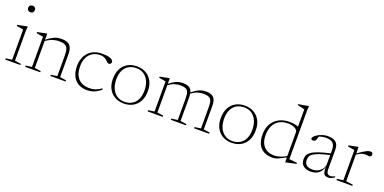

<svg xmlns="http://www.w3.org/2000/svg" viewBox="-12 -1507 4606 2304"><g transform="rotate(20 2290.5 -355.0)"><path d="M125 -636Q106 -636 94 -648Q82 -660 82 -679Q82 -698 94 -709.2Q106 -720.5 125 -720.5Q145 -720.5 156.5 -709.2Q168 -698 168 -679Q168 -660 156.5 -648Q145 -636 125 -636ZM155.5 -464.5 151 -415.5V-27L229.5 -15.5V0H36.5V-15.5L115 -27V-412Q109.5 -413 94.5 -415.5Q79.5 -418 61.5 -421.2Q43.5 -424.5 28 -427V-440.5L150 -464.5Z M404.5 -383.5V-27L483 -15.5V0H290V-15.5L368.5 -27V-412Q360.5 -413 338.2 -417Q316 -421 282 -427V-440.5L397.5 -464.5H403ZM613 -15.5 691.5 -27V-293Q691.5 -345.5 680.5 -375Q669.5 -404.5 642.5 -416.5Q615.5 -428.5 567 -428.5Q533 -428.5 491.8 -416Q450.5 -403.5 400.5 -368L391.5 -377Q427.5 -405.5 454.8 -422.8Q482 -440 504.5 -449Q527 -458 547.2 -461.2Q567.5 -464.5 589 -464.5Q665 -464.5 696.2 -429Q727.5 -393.5 727.5 -316.5V-27L806 -15.5V0H613Z M1108.5 -464.5Q1160 -464.5 1191.2 -456.5Q1222.5 -448.5 1236.8 -435.8Q1251 -423 1251 -409.5Q1251 -401 1246.8 -393.5Q1242.5 -386 1235.8 -382Q1229 -378 1220.5 -378Q1211 -378 1202.8 -384.2Q1194.5 -390.5 1185.5 -399.8Q1176.5 -409 1164 -418.2Q1151.5 -427.5 1134 -434Q1116.5 -440.5 1091 -440.5Q1040 -440.5 998.5 -417.5Q957 -394.5 932.5 -348.5Q908 -302.5 908 -232.5Q908 -164 930.5 -117.2Q953 -70.5 995.8 -46.5Q1038.5 -22.5 1099.5 -22.5Q1140.5 -22.5 1174.8 -33.8Q1209 -45 1251.5 -74.5L1257 -58.5Q1224 -33.5 1196.8 -18.5Q1169.5 -3.5 1142.2 3.2Q1115 10 1081.5 10Q1016.5 10 969.2 -17.5Q922 -45 896.8 -97.2Q871.5 -149.5 871.5 -224Q871.5 -274.5 886.8 -318Q902 -361.5 931.8 -394.5Q961.5 -427.5 1006 -446Q1050.5 -464.5 1108.5 -464.5Z M1551.5 -12.5Q1604.5 -12.5 1645.5 -35.8Q1686.5 -59 1710 -105.2Q1733.5 -151.5 1733.5 -221.5Q1733.5 -287.5 1711.5 -337.2Q1689.5 -387 1649 -414.5Q1608.5 -442 1552 -442Q1499 -442 1457.8 -419Q1416.5 -396 1393 -349.5Q1369.5 -303 1369.5 -233.5Q1369.5 -167 1391.5 -117.5Q1413.5 -68 1454.5 -40.2Q1495.5 -12.5 1551.5 -12.5ZM1550.5 10Q1486 10 1436 -18.2Q1386 -46.5 1357.5 -99.2Q1329 -152 1329 -224.5Q1329 -300.5 1357 -354.2Q1385 -408 1435.5 -436.2Q1486 -464.5 1553 -464.5Q1617.5 -464.5 1667.5 -436.2Q1717.5 -408 1746 -355.5Q1774.5 -303 1774.5 -230Q1774.5 -154 1746.5 -100.5Q1718.5 -47 1668 -18.5Q1617.5 10 1550.5 10Z M1969.5 -383.5V-27L2048 -15.5V0H1855V-15.5L1933.5 -27V-412Q1925.5 -413 1903.2 -417Q1881 -421 1847 -427V-440.5L1962.5 -464.5H1968ZM2265.5 -328V-27L2344 -15.5V0H2151.5V-15.5L2230 -27V-305.5Q2230 -353.5 2220 -380.2Q2210 -407 2185.2 -417.8Q2160.5 -428.5 2116.5 -428.5Q2085.5 -428.5 2048 -417.2Q2010.5 -406 1964.5 -373.5L1956.5 -384Q1989 -410 2014.2 -426Q2039.5 -442 2060.2 -450.5Q2081 -459 2099.8 -461.8Q2118.5 -464.5 2138 -464.5Q2184.5 -464.5 2212.8 -450.2Q2241 -436 2253.2 -405.8Q2265.5 -375.5 2265.5 -328ZM2562 -326.5V-27L2640.5 -15.5V0H2448V-15.5L2526.5 -27V-304Q2526.5 -352.5 2516.2 -379.5Q2506 -406.5 2481 -417.5Q2456 -428.5 2411 -428.5Q2380 -428.5 2342 -417Q2304 -405.5 2257.5 -373L2249.5 -383.5Q2282.5 -409.5 2308 -425.8Q2333.5 -442 2354.5 -450.2Q2375.5 -458.5 2394.5 -461.5Q2413.5 -464.5 2433 -464.5Q2503.5 -464.5 2532.8 -431.5Q2562 -398.5 2562 -326.5Z M2929 -12.5Q2982 -12.5 3023 -35.8Q3064 -59 3087.5 -105.2Q3111 -151.5 3111 -221.5Q3111 -287.5 3089 -337.2Q3067 -387 3026.5 -414.5Q2986 -442 2929.5 -442Q2876.5 -442 2835.2 -419Q2794 -396 2770.5 -349.5Q2747 -303 2747 -233.5Q2747 -167 2769 -117.5Q2791 -68 2832 -40.2Q2873 -12.5 2929 -12.5ZM2928 10Q2863.5 10 2813.5 -18.2Q2763.5 -46.5 2735 -99.2Q2706.5 -152 2706.5 -224.5Q2706.5 -300.5 2734.5 -354.2Q2762.5 -408 2813 -436.2Q2863.5 -464.5 2930.5 -464.5Q2995 -464.5 3045 -436.2Q3095 -408 3123.5 -355.5Q3152 -303 3152 -230Q3152 -154 3124 -100.5Q3096 -47 3045.5 -18.5Q2995 10 2928 10Z M3613 -374Q3613 -400.5 3578.2 -420.5Q3543.5 -440.5 3491 -440.5Q3422.5 -440.5 3375.8 -413Q3329 -385.5 3305.5 -335Q3282 -284.5 3282 -214.5Q3282 -155 3302.8 -111.8Q3323.5 -68.5 3363.8 -45.2Q3404 -22 3461 -22Q3501.5 -22 3544.8 -37Q3588 -52 3640.5 -88V-67.5Q3595 -42.5 3565.5 -27Q3536 -11.5 3516.8 -3.5Q3497.5 4.5 3483 7.2Q3468.5 10 3453 10Q3384 10 3337.5 -15.5Q3291 -41 3267.8 -90.2Q3244.5 -139.5 3244.5 -211.5Q3244.5 -271.5 3263.5 -318.8Q3282.5 -366 3317.2 -398.5Q3352 -431 3398.5 -447.8Q3445 -464.5 3499.5 -464.5Q3527 -464.5 3549 -461.8Q3571 -459 3593.2 -452.2Q3615.5 -445.5 3642.5 -433.5L3613 -400.5V-666Q3607 -667.5 3590.5 -671.5Q3574 -675.5 3555 -680Q3536 -684.5 3521.5 -688V-699L3648.5 -720.5H3654L3649 -672V-43.5Q3653.5 -43 3666.5 -41.5Q3679.5 -40 3696 -38.2Q3712.5 -36.5 3727.2 -34.8Q3742 -33 3750 -32V-19.5L3621.5 9H3615L3613 -63Z M4110.5 -282 4110 -261Q4022.5 -241.5 3970.5 -224Q3918.5 -206.5 3891.8 -188.8Q3865 -171 3856.2 -151Q3847.5 -131 3847.5 -106Q3847.5 -63.5 3873.8 -41.8Q3900 -20 3951 -20Q3990.5 -20 4022.8 -37.2Q4055 -54.5 4073.8 -82.5Q4092.5 -110.5 4092.5 -143V-324Q4092.5 -378.5 4065.8 -406.5Q4039 -434.5 3975 -434.5Q3949 -434.5 3922.8 -428.5Q3896.5 -422.5 3863 -408L3889 -424Q3885.5 -409.5 3882.5 -397.8Q3879.5 -386 3876.2 -377.5Q3873 -369 3868.5 -363.5Q3863.5 -356.5 3855.2 -353.2Q3847 -350 3838.5 -350Q3825.5 -350 3819 -355.5Q3812.5 -361 3812.5 -369Q3812.5 -380.5 3827.8 -396.2Q3843 -412 3868 -426.8Q3893 -441.5 3924.2 -451.2Q3955.5 -461 3986.5 -461Q4040.5 -461 4071.5 -446.2Q4102.5 -431.5 4115.5 -403.8Q4128.5 -376 4128.5 -337V-92Q4128.5 -64.5 4134 -49Q4139.5 -33.5 4151.2 -27.2Q4163 -21 4180.5 -21Q4194 -21 4206.5 -25Q4219 -29 4236 -40V-24Q4217.5 -8 4199.2 -1.2Q4181 5.5 4161 5.5Q4134.5 5.5 4118.8 -4.2Q4103 -14 4096.8 -41Q4090.5 -68 4093 -118.5L4096.5 -119.5Q4085.5 -74 4063.5 -45.5Q4041.5 -17 4010.5 -3.5Q3979.5 10 3941 10Q3879.5 10 3844.2 -17.8Q3809 -45.5 3809 -102Q3809 -130 3819.2 -153.5Q3829.5 -177 3860 -198.2Q3890.5 -219.5 3950.5 -240Q4010.5 -260.5 4110.5 -282Z M4535.5 -462.5Q4551 -462.5 4557.8 -454.8Q4564.5 -447 4564.5 -434Q4564.5 -421.5 4557.8 -412.5Q4551 -403.5 4539.5 -403.5Q4530.5 -403.5 4522.2 -404.8Q4514 -406 4505 -407Q4496 -408 4484.5 -408Q4471.5 -408 4455.8 -404.2Q4440 -400.5 4420.5 -390.8Q4401 -381 4375 -363L4366 -372Q4407.5 -402.5 4435.5 -420.5Q4463.5 -438.5 4481.8 -447.8Q4500 -457 4512.5 -459.8Q4525 -462.5 4535.5 -462.5ZM4380.5 -383.5V-27L4469 -15.5V0H4266V-15.5L4344.5 -27V-412Q4338 -413 4324.8 -415.2Q4311.5 -417.5 4294 -420.8Q4276.5 -424 4258 -427V-440.5L4373.5 -464.5H4379Z"/></g></svg>

Font: Newsreader ExtraLight
Style: Regular
Weight: 250
Designer: Hugues Gentile
Foundry: Production Type
Version: Version 1.003